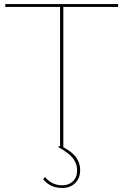

<svg xmlns="http://www.w3.org/2000/svg" viewBox="-20 -724 608 946"><path d="M266 0 276 -5V-690H6V-704H562V-690H292V0H290Q338 26 356.5 53.5Q375 81 375 114Q375 154 350.5 178Q326 202 287 202Q257 202 234.5 192Q212 182 193 160L201 148Q221 170 241.5 179.5Q262 189 287 189Q319 189 339.5 169Q360 149 360 115Q360 83 340 56.5Q320 30 266 0Z"/></svg>

Font: Prodigy Sans Thin
Style: Regular
Weight: 100
Designer: Wei Huang
Foundry: Wei Huang
Version: Version 1.003; ttfautohint (v1.8.3)